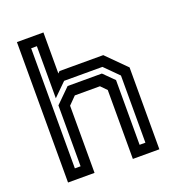

<svg xmlns="http://www.w3.org/2000/svg" viewBox="-136 -856 876 963"><g transform="rotate(-20 302.5 -375.0)"><path d="M62.5 0V-749.5H204V-530.5L213.5 -540H447L550 -437V0H408.5V-368L378 -399H244L204 -358.5V0ZM119 -55H149.5V-380L226 -455.5H409L464.5 -400.5V-55H495.5V-413.5L423 -486H218.5L149.5 -418V-696H119Z"/></g></svg>

Font: Tourney Thin SemiBold
Style: Regular
Weight: 600
Version: Version 1.015